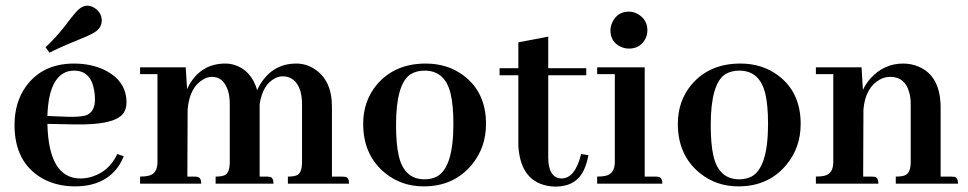

<svg xmlns="http://www.w3.org/2000/svg" viewBox="-20 -660 3480 690"><path d="M246.1 -406.2Q306.6 -406.2 318.4 -335Q321.3 -319.3 321.3 -302.7Q321.3 -256.8 288.1 -245.1Q266.6 -239.3 225.6 -240.2L150.4 -243.2Q154.3 -381.8 223.6 -403.3Q235.4 -406.2 246.1 -406.2ZM424.8 -98.6 401.4 -106.4Q373 -44.9 311.5 -25.4Q291 -18.6 269.5 -18.6Q155.3 -18.6 150.4 -212.9Q150.4 -213.9 150.4 -214.8L249 -212.9Q395.5 -210 424.8 -254.9Q434.6 -270.5 434.6 -292Q434.6 -369.1 356.4 -408.2Q307.6 -431.6 246.1 -431.6Q133.8 -431.6 74.2 -350.6Q32.2 -293 32.2 -210.9Q32.2 -77.1 130.9 -19.5Q183.6 9.8 249 9.8Q360.4 9.8 410.2 -69.3Q418.9 -84 424.8 -98.6ZM327.1 -548.8Q344.7 -563.5 345.7 -585Q345.7 -616.2 317.4 -632.8Q305.7 -639.6 293.9 -639.6Q279.3 -639.6 264.6 -627.9Q252.9 -619.1 214.8 -568.4Q179.7 -523.4 143.6 -490.2L158.2 -470.7Q184.6 -485.4 277.3 -523.4Q313.5 -538.1 327.1 -548.8Z M679.7 -25.4H653.3L654.3 -266.6Q661.1 -346.7 710.9 -375Q726.6 -383.8 742.2 -383.8Q782.2 -383.8 798.8 -335.9Q805.7 -314.5 805.7 -287.1V-78.1Q805.7 -38.1 787.1 -30.3Q776.4 -25.4 754.9 -25.4V0H962.9Q962.9 -21.5 950.2 -24.4Q944.3 -25.4 938.5 -25.4H913.1V-272.5V-285.2Q923.8 -357.4 970.7 -379.9Q983.4 -385.7 996.1 -385.7Q1041 -385.7 1058.6 -335.9Q1065.4 -313.5 1065.4 -287.1V-78.1Q1065.4 -38.1 1046.9 -30.3Q1036.1 -25.4 1014.6 -25.4V0H1234.4Q1234.4 -21.5 1221.7 -24.4Q1215.8 -25.4 1210 -25.4H1172.9V-276.4Q1172.9 -373 1108.4 -413.1Q1079.1 -431.6 1044.9 -431.6Q953.1 -431.6 907.2 -342.8Q905.3 -338.9 904.3 -335.9Q882.8 -408.2 822.3 -426.8Q806.6 -431.6 790 -431.6Q704.1 -431.6 660.2 -355.5Q656.2 -347.7 652.3 -339.8L647.5 -418H483.4V-393.6H545.9V-78.1Q545.9 -35.2 513.7 -28.3Q501 -25.4 483.4 -25.4V0H703.1Q703.1 -22.5 688.5 -24.4Q684.6 -25.4 679.7 -25.4Z M1403.3 -210.9Q1403.3 -359.4 1456.1 -393.6Q1477.5 -406.2 1505.9 -406.2Q1580.1 -406.2 1599.6 -322.3Q1609.4 -281.2 1609.4 -214.8Q1609.4 -57.6 1549.8 -25.4Q1530.3 -15.6 1505.9 -15.6Q1432.6 -15.6 1413.1 -99.6Q1403.3 -141.6 1403.3 -210.9ZM1509.8 -431.6Q1398.4 -431.6 1334 -355.5Q1285.2 -296.9 1285.2 -214.8Q1285.2 -101.6 1365.2 -37.1Q1423.8 9.8 1502.9 9.8Q1611.3 9.8 1675.8 -68.4Q1726.6 -129.9 1726.6 -214.8Q1726.6 -329.1 1644.5 -389.6Q1587.9 -431.6 1509.8 -431.6Z M1775.4 -389.6H1842.8V-135.7Q1851.6 5.9 1974.6 10.7Q2051.8 10.7 2079.1 -50.8Q2088.9 -72.3 2094.7 -102.5L2068.4 -106.4Q2046.9 -19.5 1999 -18.6Q1958 -18.6 1951.2 -74.2Q1950.2 -84 1950.2 -93.8V-389.6H2086.9V-415H1950.2V-528.3L1842.8 -507.8V-415H1775.4Z M2336.9 -25.4H2296.9V-418H2126V-393.6H2189.5V-78.1Q2189.5 -36.1 2157.2 -28.3Q2145.5 -25.4 2126 -25.4V0H2360.4Q2360.4 -22.5 2345.7 -24.4Q2341.8 -25.4 2336.9 -25.4ZM2306.6 -550.8Q2306.6 -590.8 2270.5 -610.4Q2255.9 -618.2 2240.2 -618.2Q2200.2 -618.2 2181.6 -582Q2173.8 -566.4 2173.8 -550.8Q2173.8 -509.8 2210 -492.2Q2224.6 -485.4 2240.2 -485.4Q2280.3 -485.4 2298.8 -519.5Q2306.6 -534.2 2306.6 -550.8Z M2534.2 -210.9Q2534.2 -359.4 2586.9 -393.6Q2608.4 -406.2 2636.7 -406.2Q2710.9 -406.2 2730.5 -322.3Q2740.2 -281.2 2740.2 -214.8Q2740.2 -57.6 2680.7 -25.4Q2661.1 -15.6 2636.7 -15.6Q2563.5 -15.6 2543.9 -99.6Q2534.2 -141.6 2534.2 -210.9ZM2640.6 -431.6Q2529.3 -431.6 2464.8 -355.5Q2416 -296.9 2416 -214.8Q2416 -101.6 2496.1 -37.1Q2554.7 9.8 2633.8 9.8Q2742.2 9.8 2806.6 -68.4Q2857.4 -129.9 2857.4 -214.8Q2857.4 -329.1 2775.4 -389.6Q2718.8 -431.6 2640.6 -431.6Z M3112.3 -25.4H3082L3083 -266.6Q3089.8 -344.7 3141.6 -374Q3160.2 -383.8 3178.7 -383.8Q3233.4 -383.8 3248 -326.2Q3252.9 -308.6 3252.9 -287.1V-78.1Q3252.9 -37.1 3230.5 -29.3Q3219.7 -25.4 3199.2 -25.4V0H3422.9Q3422.9 -21.5 3410.2 -24.4Q3404.3 -25.4 3398.4 -25.4H3360.4V-272.5Q3360.4 -387.7 3280.3 -420.9Q3254.9 -431.6 3225.6 -431.6Q3155.3 -431.6 3106.4 -376Q3090.8 -357.4 3081.1 -336.9L3076.2 -418H2912.1V-393.6H2974.6V-78.1Q2974.6 -35.2 2942.4 -28.3Q2929.7 -25.4 2912.1 -25.4V0H3136.7Q3136.7 -21.5 3124 -24.4Q3118.2 -25.4 3112.3 -25.4Z"/></svg>

Font: Abhaya Libre
Style: Bold
Weight: 700
Designer: Pushpananda Ekanayake, Sol Matas, Pathum Egodawatta
Foundry: Mooniak
Version: Version 1.050 ; ttfautohint (v1.6)